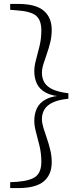

<svg xmlns="http://www.w3.org/2000/svg" viewBox="-20 -789 412 980"><path d="M329 -313V-285Q279 -280 249.5 -266Q220 -252 207 -230.5Q194 -209 194 -181Q194 -162 201.5 -137Q209 -112 219 -83.5Q229 -55 236.5 -24Q244 7 244 39Q244 103 203 137Q162 171 73 171H32V141L68 139Q139 133 165 110Q191 87 191 37Q191 -5 182 -43Q173 -81 164 -113.5Q155 -146 155 -173Q155 -208 168.5 -236.5Q182 -265 215 -282.5Q248 -300 305 -302V-296Q248 -298 215 -315.5Q182 -333 168.5 -361.5Q155 -390 155 -425Q155 -452 164 -484.5Q173 -517 182 -554.5Q191 -592 191 -634Q191 -685 165 -708Q139 -731 68 -736L32 -739V-769H73Q162 -769 203 -734.5Q244 -700 244 -636Q244 -604 236.5 -573Q229 -542 219 -514Q209 -486 201.5 -461.5Q194 -437 194 -417Q194 -389 207 -367.5Q220 -346 249.5 -332.5Q279 -319 329 -313Z"/></svg>

Font: Noto Serif JP ExtraLight ExtraLight
Style: Regular
Weight: 250
Version: Version 2.003-H1;hotconv 1.1.1;makeotfexe 2.6.0